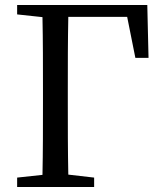

<svg xmlns="http://www.w3.org/2000/svg" viewBox="-20 -753 654 773"><path d="M492 -685 525 -520H578L573 -733H49V-695L151 -684C153 -588 153 -491 153 -393V-338C153 -241 153 -144 151 -49L49 -38V0H359V-38L255 -50C253 -146 253 -243 253 -338V-393C253 -491 253 -589 255 -685Z"/></svg>

Font: Noto Serif CJK JP Medium
Style: Regular
Weight: 500
Designer: Ryoko NISHIZUKA 西塚涼子 (kana & ideographs); Frank Grießhammer (Latin, Greek & Cyrillic); Wenlong ZHANG 张文龙 (bopomofo); San
Foundry: Adobe Systems Incorporated
Version: Version 1.000;PS 1;hotconv 16.6.53;makeotf.lib2.5.65590